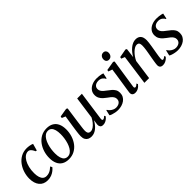

<svg xmlns="http://www.w3.org/2000/svg" viewBox="167 -1780 2827 2827"><g transform="rotate(-45 1581.0 -366.0)"><path d="M202.5 10Q118.5 10 72.2 -46.5Q26 -103 25.5 -200Q25.5 -261.5 44.2 -322.5Q63 -383.5 100 -434Q137 -484.5 191 -515Q245 -545.5 314.5 -545.5Q341.5 -545.5 373.2 -540Q405 -534.5 427.5 -523.5L397.5 -416L378 -419Q366 -446 353.2 -464Q340.5 -482 326.8 -490.8Q313 -499.5 296.5 -499.5Q263 -499.5 233.2 -477.8Q203.5 -456 181 -416.8Q158.5 -377.5 145.5 -324Q132.5 -270.5 133 -206.5Q133.5 -156.5 144.8 -120.8Q156 -85 178.2 -66Q200.5 -47 234 -47Q262 -47 285.5 -55.2Q309 -63.5 329.8 -77.8Q350.5 -92 370 -110.5L386 -80.5Q371 -61 345 -39.8Q319 -18.5 283.2 -4.2Q247.5 10 202.5 10Z M728 -546Q792.5 -546 836 -520.2Q879.5 -494.5 901.8 -445.8Q924 -397 924 -328Q924 -263 905 -202.2Q886 -141.5 849.8 -93.2Q813.5 -45 761.5 -17Q709.5 11 644.5 11Q580.5 11 536.8 -14.5Q493 -40 470.8 -88.5Q448.5 -137 448.5 -204.5Q448 -270.5 467.2 -331.8Q486.5 -393 523 -441.5Q559.5 -490 611.2 -518Q663 -546 728 -546ZM718 -506Q684.5 -506 658.2 -487Q632 -468 612.8 -435.8Q593.5 -403.5 580.8 -363.2Q568 -323 562 -280Q556 -237 556 -196.5Q556 -140 567.8 -102.8Q579.5 -65.5 601.8 -47.2Q624 -29 655.5 -29Q688.5 -29 714.5 -47.8Q740.5 -66.5 759.8 -98.8Q779 -131 791.5 -171Q804 -211 810.2 -253.8Q816.5 -296.5 816.5 -336.5Q816.5 -389 806.2 -426.8Q796 -464.5 774.5 -485.2Q753 -506 718 -506Z M1114 10.5Q1081.5 10.5 1056.5 -1.8Q1031.5 -14 1017 -39.8Q1002.5 -65.5 1002.5 -107Q1002.5 -122 1004.5 -145Q1006.5 -168 1010 -194Q1013.5 -220 1017 -244Q1020.5 -268 1023 -285L1051.5 -470.5L995.5 -494L1000.5 -521.5L1137 -544L1156.5 -532.5L1121.5 -284Q1119.5 -264.5 1116.2 -242.2Q1113 -220 1110 -197.5Q1107 -175 1105 -155.5Q1103 -136 1103 -122.5Q1103 -96 1109.2 -80.5Q1115.5 -65 1128 -58.5Q1140.5 -52 1158.5 -52Q1185 -52 1213.2 -71Q1241.5 -90 1267.2 -121.5Q1293 -153 1311.5 -190.5L1359.5 -537H1457.5L1394 -83.5Q1391.5 -65.5 1395.8 -56Q1400 -46.5 1409.5 -46.5Q1419.5 -46.5 1431.8 -53.8Q1444 -61 1459.5 -77L1471 -54Q1464 -43.5 1447.5 -28.2Q1431 -13 1407.5 -1.5Q1384 10 1356 10Q1323 10 1309.2 -7.5Q1295.5 -25 1296.5 -50Q1296.5 -53 1297.5 -62.5Q1298.5 -72 1300.5 -84.5Q1302.5 -97 1304.2 -109.8Q1306 -122.5 1307 -132L1306 -132.5Q1290 -104.5 1270.2 -78.8Q1250.5 -53 1226.5 -33Q1202.5 -13 1174.2 -1.2Q1146 10.5 1114 10.5Z M1875 -440H1864.5Q1856.5 -462.5 1830 -482Q1803.5 -501.5 1765 -501.5Q1737.5 -501.5 1716 -492.8Q1694.5 -484 1681.8 -467.2Q1669 -450.5 1668 -426Q1667.5 -401 1679 -380.5Q1690.5 -360 1710.2 -342.5Q1730 -325 1754 -308Q1783 -287 1808.5 -265Q1834 -243 1850 -215.5Q1866 -188 1866 -150Q1866 -111 1850 -81Q1834 -51 1806 -30.8Q1778 -10.5 1742 0Q1706 10.5 1666.5 10.5Q1640 10.5 1609.8 5Q1579.5 -0.5 1555 -9Q1530.5 -17.5 1520.5 -26L1540 -110.5H1549Q1559.5 -91.5 1578.5 -74.2Q1597.5 -57 1621.8 -46Q1646 -35 1671.5 -35Q1696.5 -35 1719 -43.5Q1741.5 -52 1755.8 -70.2Q1770 -88.5 1770 -116.5Q1770 -143 1756.2 -163.5Q1742.5 -184 1721.2 -201.5Q1700 -219 1676 -235.5Q1654 -250.5 1630.8 -272Q1607.5 -293.5 1591.2 -322.8Q1575 -352 1575 -390.5Q1575 -438 1601 -472.5Q1627 -507 1671.5 -525.8Q1716 -544.5 1770.5 -544.5Q1796 -544.5 1820.5 -541.8Q1845 -539 1864.2 -534.5Q1883.5 -530 1893.5 -526Z M2026.5 10.5Q2006.5 10.5 1991.5 3.5Q1976.5 -3.5 1969 -18.2Q1961.5 -33 1964 -57Q1966 -72 1971 -104.5Q1976 -137 1982.8 -181Q1989.5 -225 1997.2 -275Q2005 -325 2012.8 -376Q2020.5 -427 2026.5 -472.5L1965 -493.5L1969.5 -519.5L2114 -544L2134 -532.5L2065.5 -81Q2062.5 -62.5 2068.2 -54.8Q2074 -47 2082.5 -47Q2092.5 -47 2103.5 -53Q2114.5 -59 2130.5 -76L2142 -53.5Q2134.5 -42.5 2118.5 -27.5Q2102.5 -12.5 2079.5 -1Q2056.5 10.5 2026.5 10.5ZM2094.5 -608.5Q2069.5 -608.5 2054 -625.2Q2038.5 -642 2039 -668Q2039.5 -702 2058.8 -723.2Q2078 -744.5 2108 -744.5Q2134.5 -744.5 2149.2 -727.8Q2164 -711 2163.5 -687Q2163.5 -652.5 2144.5 -630.5Q2125.5 -608.5 2094.5 -608.5Z M2373 -384.5Q2391.5 -417.5 2414.8 -446.5Q2438 -475.5 2465.2 -498Q2492.5 -520.5 2522 -533Q2551.5 -545.5 2583 -545.5Q2633.5 -545.5 2662 -515.2Q2690.5 -485 2690.5 -418.5Q2690.5 -398 2686.5 -368Q2682.5 -338 2677.2 -304.8Q2672 -271.5 2666.5 -240.5Q2662 -212.5 2656.5 -182Q2651 -151.5 2647.2 -124Q2643.5 -96.5 2642.5 -77.5Q2642.5 -61.5 2646.5 -54.2Q2650.5 -47 2658 -47Q2667.5 -47 2679 -53Q2690.5 -59 2705.5 -73.5L2716.5 -51.5Q2710 -41 2693.8 -26.5Q2677.5 -12 2653.8 -0.8Q2630 10.5 2599 10.5Q2579.5 10.5 2565.8 3.5Q2552 -3.5 2545 -17.2Q2538 -31 2538.5 -51.5Q2539 -64.5 2541.5 -84Q2544 -103.5 2547.8 -127.2Q2551.5 -151 2556 -176Q2560.5 -201 2564.5 -224.5Q2568.5 -248 2573 -272.5Q2577.5 -297 2581 -321.2Q2584.5 -345.5 2586.8 -367.5Q2589 -389.5 2589 -407.5Q2588.5 -433.5 2583.5 -448.8Q2578.5 -464 2567 -470.8Q2555.5 -477.5 2536 -477.5Q2516 -477.5 2492 -464Q2468 -450.5 2444.2 -427.5Q2420.5 -404.5 2399.5 -375Q2378.5 -345.5 2363.5 -313L2320 0H2222L2287 -471L2232.5 -493L2238 -520L2372 -544.5L2391.5 -533Z M3120 -440H3109.5Q3101.5 -462.5 3075 -482Q3048.5 -501.5 3010 -501.5Q2982.5 -501.5 2961 -492.8Q2939.5 -484 2926.8 -467.2Q2914 -450.5 2913 -426Q2912.5 -401 2924 -380.5Q2935.5 -360 2955.2 -342.5Q2975 -325 2999 -308Q3028 -287 3053.5 -265Q3079 -243 3095 -215.5Q3111 -188 3111 -150Q3111 -111 3095 -81Q3079 -51 3051 -30.8Q3023 -10.5 2987 0Q2951 10.5 2911.5 10.5Q2885 10.5 2854.8 5Q2824.5 -0.5 2800 -9Q2775.5 -17.5 2765.5 -26L2785 -110.5H2794Q2804.5 -91.5 2823.5 -74.2Q2842.5 -57 2866.8 -46Q2891 -35 2916.5 -35Q2941.5 -35 2964 -43.5Q2986.5 -52 3000.8 -70.2Q3015 -88.5 3015 -116.5Q3015 -143 3001.2 -163.5Q2987.5 -184 2966.2 -201.5Q2945 -219 2921 -235.5Q2899 -250.5 2875.8 -272Q2852.5 -293.5 2836.2 -322.8Q2820 -352 2820 -390.5Q2820 -438 2846 -472.5Q2872 -507 2916.5 -525.8Q2961 -544.5 3015.5 -544.5Q3041 -544.5 3065.5 -541.8Q3090 -539 3109.2 -534.5Q3128.5 -530 3138.5 -526Z"/></g></svg>

Font: Merriweather 72pt
Style: Italic
Weight: 400
Italic angle: -7.8°
Version: Version 2.101